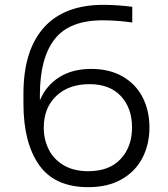

<svg xmlns="http://www.w3.org/2000/svg" viewBox="-20 -755 694 794"><path d="M77 -326V-368Q77 -546 161 -640.5Q245 -735 408 -735Q461 -735 527 -727V-662Q464 -671 404 -671Q267 -671 206 -593Q145 -515 145 -362V-340Q171 -402 225.5 -436Q280 -470 357 -470Q433 -470 487.5 -438.5Q542 -407 570 -352Q598 -297 598 -228Q598 -158 569 -102Q540 -46 483 -13.5Q426 19 345 19Q206 19 141.5 -73Q77 -165 77 -326ZM526 -228Q526 -308 480 -357.5Q434 -407 350 -407Q264 -407 212.5 -358Q161 -309 161 -227Q161 -178 181.5 -137Q202 -96 243.5 -71.5Q285 -47 345 -47Q432 -47 479 -97.5Q526 -148 526 -228Z"/></svg>

Font: Sora-SIA Light
Style: Regular
Weight: 300
Designer: Jonathan Barnbrook, Julián Moncada
Foundry: Barnbrook Fonts
Version: Version 2.000